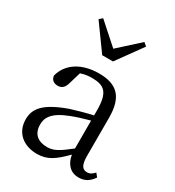

<svg xmlns="http://www.w3.org/2000/svg" viewBox="-193 -907 938 1032"><g transform="rotate(30 276.0 -391.0)"><path d="M303 -621 417 -779 397 -796 270 -681 141 -796 122 -779 236 -621ZM360 -114C296 -63 267 -45 225 -45C171 -45 133 -72 133 -132C133 -172 151 -214 248 -251C275 -262 319 -276 360 -287ZM524 -59C509 -43 497 -35 479 -35C452 -35 436 -53 436 -111V-348C436 -478 382 -528 271 -528C165 -528 87 -479 66 -397C68 -373 85 -359 110 -359C136 -359 151 -374 159 -403L181 -477C207 -486 230 -488 251 -488C327 -488 360 -461 360 -351V-319C314 -309 266 -295 227 -283C91 -234 52 -185 52 -118C52 -32 116 14 196 14C261 14 301 -15 362 -77C371 -22 403 12 454 12C489 12 517 -2 541 -38Z"/></g></svg>

Font: Source Han Serif K
Style: Regular
Weight: 400
Designer: Ryoko NISHIZUKA 西塚涼子 (kana & ideographs); Frank Grießhammer (Latin, Greek & Cyrillic); Wenlong ZHANG 张文龙 (bopomofo); San
Foundry: Adobe Systems Incorporated
Version: Version 1.001;PS 1.001;hotconv 16.6.54;makeotf.lib2.5.65590